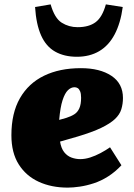

<svg xmlns="http://www.w3.org/2000/svg" viewBox="-20 -842 610 876"><path d="M349 -531Q436 -531 488.5 -496Q541 -461 541 -395Q541 -368 533.5 -343.5Q526 -319 504 -298.5Q482 -278 441.5 -258.5Q401 -239 334 -219L254 -196Q259 -165 273 -147.5Q287 -130 306.5 -123Q326 -116 346 -116Q368 -116 391.5 -123.5Q415 -131 438.5 -143.5Q462 -156 482 -170L534 -88Q506 -58 474 -37.5Q442 -17 408.5 -6Q375 5 344 9.5Q313 14 289 14Q215 14 157 -12.5Q99 -39 65.5 -92Q32 -145 32 -225Q32 -326 71 -394Q110 -462 181 -496.5Q252 -531 349 -531ZM350 -396Q350 -415 345.5 -425.5Q341 -436 334.5 -440Q328 -444 320 -444Q304 -444 290 -430.5Q276 -417 265.5 -385Q255 -353 250 -295L282 -304Q304 -311 319 -320.5Q334 -330 342 -348Q350 -366 350 -396ZM331 -583Q273 -583 231.5 -606.5Q190 -630 167.5 -680.5Q145 -731 140 -810L211 -822Q229 -759 261.5 -738.5Q294 -718 334 -718Q386 -718 416.5 -741Q447 -764 463 -822L540 -810Q530 -736 503 -685Q476 -634 432.5 -608.5Q389 -583 331 -583Z"/></svg>

Font: Literata Black
Style: Italic
Weight: 900
Italic angle: -2°
Designer: Latin by Veronika Burian and Jose Scaglione. Greek by Irene Vlachou. Cyrillic by Vera Evstafieva
Foundry: TypeTogether
Version: Version 3.002